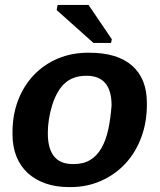

<svg xmlns="http://www.w3.org/2000/svg" viewBox="-20 -753 651 783"><path d="M579 -327Q579 -253 555.5 -191Q532 -129 490 -84.5Q448 -40 391 -15Q334 10 267 10H261Q208 10 165.5 -5Q123 -20 93 -47.5Q63 -75 47 -115Q31 -155 31 -205V-214Q31 -285 54 -344.5Q77 -404 118 -447Q159 -490 215.5 -514Q272 -538 340 -538H344Q459 -538 519 -485Q579 -432 579 -333ZM435 -323Q435 -444 333 -444Q278 -444 245 -414Q213 -386 193 -325Q175 -266 175 -210Q175 -84 276 -84H282Q321 -84 348.5 -101Q376 -118 394 -149.5Q412 -181 421.5 -225Q431 -269 435 -323ZM361 -578 211 -712 215 -733H341L436 -593L433 -578Z"/></svg>

Font: Libra Sans Modern
Style: Bold Italic
Weight: 700
Italic angle: -12°
Foundry: Stefan Peev, Context Ltd
Version: Version 1.000